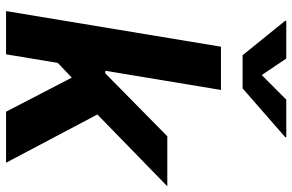

<svg xmlns="http://www.w3.org/2000/svg" viewBox="-190 -800 989 650"><g transform="rotate(90 305.0 -474.5)"><path d="M176.5 -159.9 205.6 -336H227.8L440.9 -545.9H610.2L329 -272.1H294.5ZM17 0 137.6 -727.5H284L163.4 0ZM357.7 0 233.5 -239.4 349 -343.3 530.4 0ZM177.7 -948.7 233.6 -865.6 316.8 -948.7H444.6L443.9 -945.1L278.7 -800.8H166.5L49.7 -945.1L50.4 -948.7Z"/></g></svg>

Font: Inter Variable
Style: Italic
Weight: 400
Italic angle: -9.39999°
Designer: Rasmus Andersson
Foundry: rsms
Version: Version 4.001;git-9221beed3